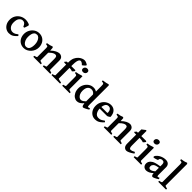

<svg xmlns="http://www.w3.org/2000/svg" viewBox="422 -2313 3942 3942"><g transform="rotate(45 2393.0 -341.5)"><path d="M394.5 -85Q355.5 -41 325.2 -20Q294.9 1 268.3 7.1Q241.7 13.2 213.9 13.2Q166 13.2 124.3 -12.2Q82.5 -37.6 56.6 -85.2Q30.8 -132.8 30.8 -199.2Q30.8 -263.7 61.5 -316.2Q92.3 -368.7 146.2 -399.9Q200.2 -431.2 270 -431.2Q289.6 -431.2 313.7 -426.5Q337.9 -421.9 359.1 -414.1Q380.4 -406.2 390.1 -395.5Q391.6 -388.2 385.5 -365.7Q379.4 -343.3 371.1 -320.6Q362.8 -297.9 356.9 -289.6L330.6 -293.9Q317.9 -331.1 295.4 -353.8Q272.9 -376.5 234.4 -376.5Q192.9 -376.5 160.2 -338.1Q127.4 -299.8 127.4 -213.4Q127.4 -140.6 164.1 -98.9Q200.7 -57.1 251 -57.1Q267.6 -57.1 283.2 -60.3Q298.8 -63.5 319.3 -74.7Q339.8 -85.9 371.6 -111.3Z M860.4 -217.8Q860.4 -172.9 843.3 -131.3Q826.2 -89.8 795.9 -57.4Q765.6 -24.9 726.6 -5.9Q687.5 13.2 644 13.2Q583.5 13.2 538.8 -14.4Q494.1 -42 469.5 -90.1Q444.8 -138.2 444.8 -199.2Q444.8 -258.8 472.9 -311.8Q501 -364.7 550 -397.9Q599.1 -431.2 661.6 -431.2Q721.7 -431.2 766.4 -403.3Q811 -375.5 835.7 -327.4Q860.4 -279.3 860.4 -217.8ZM758.8 -199.2Q758.8 -246.6 744.1 -287.1Q729.5 -327.6 704.6 -352.1Q679.7 -376.5 648.9 -376.5Q609.4 -376.5 587.2 -355Q564.9 -333.5 555.7 -296.1Q546.4 -258.8 546.4 -212.4Q546.4 -165 562.5 -126Q578.6 -86.9 603.8 -64Q628.9 -41 656.7 -41Q712.9 -41 735.8 -82.5Q758.8 -124 758.8 -199.2Z M1189.5 0V-28.8Q1221.7 -37.1 1235.6 -43.7Q1249.5 -50.3 1249.5 -56.2V-269.5Q1249.5 -320.3 1238.5 -337.9Q1227.5 -355.5 1199.7 -355.5Q1176.8 -355.5 1145.5 -338.6Q1114.3 -321.8 1070.3 -276.4V-56.2Q1070.3 -41.5 1131.3 -28.8V0H913.1V-28.8Q973.6 -44.4 973.6 -56.2V-311.5Q973.6 -335 970.7 -346.2Q967.8 -357.4 955.3 -361.8Q942.9 -366.2 913.1 -369.6V-397.5Q952.6 -402.3 983.9 -410.6Q1015.1 -418.9 1045.9 -431.2L1063.5 -413.1L1068.4 -335.4Q1117.7 -384.3 1165 -407.7Q1212.4 -431.2 1247.1 -431.2Q1286.1 -431.2 1316.4 -405.5Q1346.7 -379.9 1346.7 -320.3V-56.2Q1346.7 -50.3 1359.4 -44.2Q1372.1 -38.1 1407.2 -28.8V0Z M1809.6 -652.8Q1809.6 -644 1795.7 -629.2Q1781.7 -614.3 1765.1 -600.8Q1748.5 -587.4 1739.7 -583Q1718.8 -607.9 1698 -619.1Q1677.2 -630.4 1663.6 -630.4Q1648.4 -630.4 1633.8 -616.2Q1619.1 -602.1 1609.6 -564.2Q1600.1 -526.4 1600.1 -456.1V-417.5H1712.9L1729 -401.9Q1720.2 -387.7 1706.3 -371.6Q1692.4 -355.5 1684.6 -349.6Q1674.3 -354.5 1655.3 -359.9Q1636.2 -365.2 1600.1 -365.2V-55.2Q1600.1 -49.8 1619.6 -44.2Q1639.2 -38.6 1691.9 -28.8V0H1442.9V-28.8Q1473.1 -34.2 1488 -42Q1502.9 -49.8 1502.9 -55.2V-365.2H1447.8L1436 -379.9L1471.2 -417.5H1502.9V-431.6Q1502.9 -514.2 1524.9 -560.5Q1546.9 -606.9 1582.5 -640.1Q1613.3 -668.5 1648.2 -682.4Q1683.1 -696.3 1707.5 -696.3Q1732.4 -696.3 1755.6 -687.5Q1778.8 -678.7 1794.2 -668.5Q1809.6 -658.2 1809.6 -652.8Z M1925.8 -566.4Q1925.8 -537.1 1906 -518.3Q1886.2 -499.5 1856.4 -499.5Q1833 -499.5 1817.1 -511.5Q1801.3 -523.4 1801.3 -547.9Q1801.3 -577.1 1821.5 -595.5Q1841.8 -613.8 1870.1 -613.8Q1893.1 -613.8 1909.4 -602.3Q1925.8 -590.8 1925.8 -566.4ZM1752.4 0V-28.8Q1812.5 -41 1812.5 -56.2V-293Q1812.5 -323.7 1810.1 -339.4Q1807.6 -355 1794.9 -361.1Q1782.2 -367.2 1752.4 -369.6V-397.5Q1788.1 -402.8 1822 -411.4Q1856 -419.9 1884.8 -431.2H1909.7V-56.2Q1909.7 -50.8 1923.6 -43Q1937.5 -35.2 1970.2 -28.8V0Z M2494.1 -47.4Q2452.6 -19.5 2417.5 -3.2Q2382.3 13.2 2370.1 13.2Q2327.1 13.2 2327.1 -131.8V-562.5Q2327.1 -595.2 2324.2 -611.1Q2321.3 -627 2308.1 -632.3Q2294.9 -637.7 2264.6 -639.6V-667Q2310.5 -671.9 2347.4 -680.2Q2384.3 -688.5 2407.7 -696.3L2424.3 -680.2V-128.4Q2424.3 -97.2 2426.8 -84.5Q2429.2 -71.8 2434.6 -67.4Q2439 -63.5 2448.5 -64.7Q2458 -65.9 2482.9 -76.7ZM2360.4 -102.1Q2325.2 -62.5 2298.3 -36.9Q2271.5 -11.2 2244.9 1Q2218.3 13.2 2184.6 13.2Q2146 13.2 2108.9 -12.2Q2071.8 -37.6 2047.6 -85.2Q2023.4 -132.8 2023.4 -199.2Q2023.4 -257.3 2051 -310.3Q2078.6 -363.3 2127.2 -397.2Q2175.8 -431.2 2239.7 -431.2Q2267.1 -431.2 2294.4 -421.9Q2321.8 -412.6 2356.9 -379.9Q2356.9 -352.5 2350.8 -337.9Q2344.7 -323.2 2330.1 -314.5Q2297.4 -374 2231 -374Q2183.1 -374 2151.6 -337.2Q2120.1 -300.3 2120.1 -220.7Q2120.1 -172.4 2136.5 -137.2Q2152.8 -102.1 2177 -83.3Q2201.2 -64.5 2226.1 -64.5Q2255.9 -64.5 2282.7 -83.7Q2309.6 -103 2341.3 -133.3Q2347.2 -130.4 2353 -117.9Q2358.9 -105.5 2360.4 -102.1Z M2906.7 -247.6Q2898.4 -238.3 2880.1 -228.3Q2861.8 -218.3 2847.2 -212.4H2579.6L2580.6 -260.3H2791Q2801.3 -260.3 2804.7 -263.7Q2808.1 -267.1 2808.1 -276.4Q2808.1 -293.9 2801 -318.1Q2793.9 -342.3 2776.1 -360.6Q2758.3 -378.9 2725.6 -378.9Q2675.3 -378.9 2651.6 -335.2Q2627.9 -291.5 2627.9 -220.7Q2627.9 -151.9 2658.9 -104.5Q2689.9 -57.1 2746.1 -57.1Q2765.1 -57.1 2783.2 -60.5Q2801.3 -64 2824.5 -75.9Q2847.7 -87.9 2882.3 -113.3Q2888.2 -110.4 2895 -100.6Q2901.9 -90.8 2903.8 -87.4Q2862.8 -44.9 2832.5 -23.4Q2802.2 -2 2774.2 5.6Q2746.1 13.2 2711.9 13.2Q2662.1 13.2 2620.4 -12.9Q2578.6 -39.1 2553.7 -86.4Q2528.8 -133.8 2528.8 -197.3Q2528.8 -257.8 2553 -307.6Q2577.1 -357.4 2623 -390.6Q2646 -407.2 2677.5 -419.2Q2709 -431.2 2740.7 -431.2Q2799.3 -431.2 2835.9 -404.3Q2872.6 -377.4 2889.6 -335.2Q2906.7 -293 2906.7 -247.6Z M3235.8 0V-28.8Q3268.1 -37.1 3282 -43.7Q3295.9 -50.3 3295.9 -56.2V-269.5Q3295.9 -320.3 3284.9 -337.9Q3273.9 -355.5 3246.1 -355.5Q3223.1 -355.5 3191.9 -338.6Q3160.6 -321.8 3116.7 -276.4V-56.2Q3116.7 -41.5 3177.7 -28.8V0H2959.5V-28.8Q3020 -44.4 3020 -56.2V-311.5Q3020 -335 3017.1 -346.2Q3014.2 -357.4 3001.7 -361.8Q2989.3 -366.2 2959.5 -369.6V-397.5Q2999 -402.3 3030.3 -410.6Q3061.5 -418.9 3092.3 -431.2L3109.9 -413.1L3114.7 -335.4Q3164.1 -384.3 3211.4 -407.7Q3258.8 -431.2 3293.5 -431.2Q3332.5 -431.2 3362.8 -405.5Q3393.1 -379.9 3393.1 -320.3V-56.2Q3393.1 -50.3 3405.8 -44.2Q3418.5 -38.1 3453.6 -28.8V0Z M3788.1 -64.5Q3732.9 -24.4 3691.4 -5.6Q3649.9 13.2 3626.5 13.2Q3589.8 13.2 3563 -15.1Q3536.1 -43.5 3536.1 -106.4V-365.2H3480.5L3468.8 -379.9L3503.4 -417.5H3536.1V-515.6L3616.7 -577.1L3632.8 -563.5V-417.5H3772.5L3788.1 -401.9Q3779.8 -387.7 3765.9 -371.6Q3752 -355.5 3742.7 -349.6Q3731.9 -354.5 3710.2 -359.9Q3688.5 -365.2 3661.6 -365.2H3632.8V-147.5Q3632.8 -99.1 3643.6 -80.6Q3654.3 -62 3673.8 -62Q3689.9 -62 3711.4 -68.6Q3732.9 -75.2 3770 -95.2Z M4001 -566.4Q4001 -537.1 3981.2 -518.3Q3961.4 -499.5 3931.6 -499.5Q3908.2 -499.5 3892.3 -511.5Q3876.5 -523.4 3876.5 -547.9Q3876.5 -577.1 3896.7 -595.5Q3917 -613.8 3945.3 -613.8Q3968.3 -613.8 3984.6 -602.3Q4001 -590.8 4001 -566.4ZM3827.6 0V-28.8Q3887.7 -41 3887.7 -56.2V-293Q3887.7 -323.7 3885.3 -339.4Q3882.8 -355 3870.1 -361.1Q3857.4 -367.2 3827.6 -369.6V-397.5Q3863.3 -402.8 3897.2 -411.4Q3931.2 -419.9 3960 -431.2H3984.9V-56.2Q3984.9 -50.8 3998.8 -43Q4012.7 -35.2 4045.4 -28.8V0Z M4513.2 -46.4Q4475.1 -20 4439.2 -3.4Q4403.3 13.2 4388.2 13.2Q4370.1 13.2 4358.9 -10Q4347.7 -33.2 4347.7 -73.2V-310.1Q4347.7 -338.9 4334.5 -357.9Q4321.3 -377 4284.2 -376.5Q4261.2 -376 4241 -360.4Q4220.7 -344.7 4223.1 -317.4Q4224.1 -313.5 4210 -307.4Q4195.8 -301.3 4176.5 -295.7Q4157.2 -290 4140.1 -286.6Q4123 -283.2 4117.2 -284.7L4108.4 -307.1Q4123 -341.3 4157.7 -369.4Q4192.4 -397.5 4237.5 -414.3Q4282.7 -431.2 4329.1 -431.2Q4387.7 -431.2 4416.3 -401.6Q4444.8 -372.1 4444.8 -325.7V-99.6Q4444.8 -64.5 4462.4 -64.5Q4468.8 -64.5 4477.5 -66.9Q4486.3 -69.3 4503.9 -76.7ZM4352.1 -213.9Q4290 -204.1 4265.4 -194.6Q4240.7 -185.1 4227.5 -171.9Q4216.3 -160.2 4209 -146Q4201.7 -131.8 4201.7 -112.3Q4201.7 -80.6 4217.8 -70.1Q4233.9 -59.6 4245.6 -59.6Q4265.6 -59.6 4291 -70.8Q4316.4 -82 4352.1 -113.3L4355.5 -67.4Q4313.5 -22 4271.5 -4.4Q4229.5 13.2 4199.2 13.2Q4175.3 13.2 4152.1 2.4Q4128.9 -8.3 4113.8 -31Q4098.6 -53.7 4098.6 -88.4Q4098.6 -119.6 4109.9 -141.4Q4121.1 -163.1 4137.7 -179.7Q4152.3 -194.3 4174.3 -207.5Q4196.3 -220.7 4237.5 -232.4Q4278.8 -244.1 4352.1 -255.4Z M4541.5 0V-28.8Q4580.1 -35.6 4593 -42.2Q4606 -48.8 4606 -56.2V-572.3Q4606 -598.6 4601.6 -610.1Q4597.2 -621.6 4584 -625.5Q4570.8 -629.4 4545.9 -632.3V-660.2Q4587.4 -666.5 4619.4 -674.1Q4651.4 -681.6 4684.6 -696.3L4703.1 -678.2V-56.2Q4703.1 -49.8 4717.3 -42.5Q4731.4 -35.2 4768.6 -28.8V0Z"/></g></svg>

Font: Dai Banna SIL Medium
Style: Regular
Weight: 500
Designer: Victor Gaultney
Foundry: SIL International
Version: Version 4.000